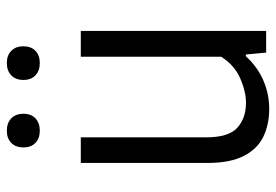

<svg xmlns="http://www.w3.org/2000/svg" viewBox="-143 -656 808 562"><g transform="rotate(-90 261.0 -375.0)"><path d="M223.5 9Q178 9 142.2 -8Q106.5 -25 85.8 -65Q65 -105 65 -172.5V-542.5H140V-176Q140 -109.5 168.2 -84.2Q196.5 -59 241 -59Q273.5 -59 312 -75.5Q350.5 -92 376 -131.5V-542.5H451.5V0H388L382.5 -59.5H377.5Q346 -25 306.2 -8Q266.5 9 223.5 9ZM357.5 -662.5Q335 -662.5 321.5 -675.2Q308 -688 308 -710.5Q308 -733 321.5 -746Q335 -759 357.5 -759Q380 -759 393.2 -746Q406.5 -733 406.5 -710.5Q406.5 -688 393.2 -675.2Q380 -662.5 357.5 -662.5ZM159.5 -662.5Q137 -662.5 123.8 -675.2Q110.5 -688 110.5 -710.5Q110.5 -733 123.8 -746Q137 -759 159.5 -759Q182 -759 195.5 -746Q209 -733 209 -710.5Q209 -688 195.5 -675.2Q182 -662.5 159.5 -662.5Z"/></g></svg>

Font: Encode Sans Semi Condensed
Style: Regular
Weight: 400
Width: 4
Designer: Multiple Designers
Foundry: Impallari Type
Version: Version 3.000; ttfautohint (v1.8.3) -l 8 -r 50 -G 200 -x 14 